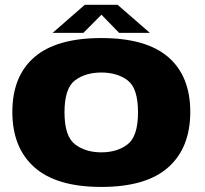

<svg xmlns="http://www.w3.org/2000/svg" viewBox="-20 -752 830 777"><path d="M390 4.5Q571.5 4.5 660.8 -74.8Q750 -154 750 -299Q750 -444 660.8 -521Q571.5 -598 390 -598Q209 -598 119.5 -521Q30 -444 30 -299Q30 -154 119.5 -74.8Q209 4.5 390 4.5ZM390 -135.5Q326 -135.5 283.5 -168Q241 -200.5 241 -297.5Q241 -395 283.5 -426.8Q326 -458.5 390 -458.5Q454.5 -458.5 496.5 -426.8Q538.5 -395 538.5 -297.5Q538.5 -200.5 496.5 -168Q454.5 -135.5 390 -135.5ZM193 -619H317.5L390.5 -692.5L462 -619H586.5L456 -732.5H323Z"/></svg>

Font: Anybody SemiExpanded ExtraBold
Style: Regular
Weight: 800
Width: 6
Version: Version 1.113;gftools[0.9.25]